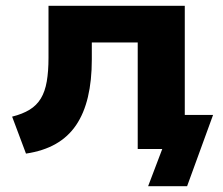

<svg xmlns="http://www.w3.org/2000/svg" viewBox="-20 -516 772 665"><path d="M493 129 542 0H468V-118H718L628 129ZM70 16 22 -112Q58 -121 82.5 -136Q107 -151 121.5 -175Q136 -199 142 -234Q148 -269 148 -316V-496H620V0H457V-369H298V-310Q298 -237 284.5 -180Q271 -123 243.5 -82.5Q216 -42 173 -17.5Q130 7 70 16Z"/></svg>

Font: Nunito Sans 10pt SemiExpanded ExtraBold
Style: Regular
Weight: 800
Width: 6
Designer: Vernon Adams
Foundry: Vernon Adams
Version: Version 3.101;gftools[0.9.27]